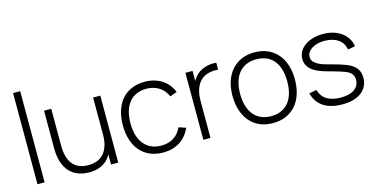

<svg xmlns="http://www.w3.org/2000/svg" viewBox="-74 -1107 2935 1495"><g transform="rotate(-15 1393.5 -360.0)"><path d="M80 0V-735H137.5V0Z M335.5 -244Q335.5 -188.5 347.8 -149.8Q360 -111 382.2 -87Q404.5 -63 435 -52Q465.5 -41 502 -41Q538 -41 569.2 -51.8Q600.5 -62.5 623.5 -86.8Q646.5 -111 659.8 -149.8Q673 -188.5 673 -244V-540H731V0H673V-81.5Q664 -64.5 649.8 -47.5Q635.5 -30.5 614.5 -16.5Q593.5 -2.5 564.2 6.2Q535 15 496 15Q447 15 406.8 0Q366.5 -15 337.8 -46.2Q309 -77.5 293.2 -125.2Q277.5 -173 277.5 -238.5V-540H335.5Z M1091 15Q1032.5 15 986 -5Q939.5 -25 907.2 -62Q875 -99 857.8 -151.8Q840.5 -204.5 840.5 -270Q840.5 -336 857.8 -389Q875 -442 907.2 -478.8Q939.5 -515.5 986 -535.2Q1032.5 -555 1091.5 -555Q1131 -555 1166 -545.2Q1201 -535.5 1229.5 -517Q1258 -498.5 1279.2 -472.2Q1300.5 -446 1312.5 -413.5L1256.5 -393Q1246 -418 1229.8 -437.8Q1213.5 -457.5 1192.2 -471Q1171 -484.5 1145.2 -491.8Q1119.5 -499 1091 -499Q1045.5 -499 1010.2 -483.5Q975 -468 951 -438.5Q927 -409 914.5 -366.5Q902 -324 902 -270Q902 -218.5 914 -176.2Q926 -134 949.8 -104Q973.5 -74 1009 -57.5Q1044.5 -41 1091 -41Q1149.5 -41 1191.2 -67.8Q1233 -94.5 1255.5 -144.5L1312.5 -125Q1280.5 -55.5 1224.5 -20.2Q1168.5 15 1091 15Z M1669.5 -497.5Q1658.5 -499 1645.5 -499Q1609.5 -499 1578.2 -488.2Q1547 -477.5 1524 -453.2Q1501 -429 1487.8 -390.5Q1474.5 -352 1474.5 -296.5V0H1417V-540H1474.5V-458Q1483.5 -475 1497.8 -492.2Q1512 -509.5 1533.2 -523.5Q1554.5 -537.5 1583.8 -546.2Q1613 -555 1652 -555Q1656.5 -555 1660.8 -555Q1665 -555 1669.5 -554.5Z M1976 15Q1916 15 1869 -6Q1822 -27 1790 -65Q1758 -103 1741.2 -155.5Q1724.5 -208 1724.5 -271Q1724.5 -334.5 1741.5 -386.8Q1758.5 -439 1791 -476.5Q1823.5 -514 1870.2 -534.5Q1917 -555 1976 -555Q2036.5 -555 2083.2 -534Q2130 -513 2162 -475.5Q2194 -438 2210.8 -385.8Q2227.5 -333.5 2227.5 -271Q2227.5 -207 2210.8 -154.2Q2194 -101.5 2161.8 -64Q2129.5 -26.5 2082.8 -5.8Q2036 15 1976 15ZM1976 -41Q2023.5 -41 2059.2 -57.5Q2095 -74 2118.8 -104.2Q2142.5 -134.5 2154.2 -177Q2166 -219.5 2166 -271Q2166 -323 2154 -365.2Q2142 -407.5 2118.2 -437.2Q2094.5 -467 2059 -483Q2023.5 -499 1976 -499Q1928 -499 1892.2 -482.2Q1856.5 -465.5 1833 -435.5Q1809.5 -405.5 1797.8 -363.5Q1786 -321.5 1786 -271Q1786 -218.5 1798.2 -176Q1810.5 -133.5 1834.5 -103.5Q1858.5 -73.5 1894 -57.2Q1929.5 -41 1976 -41Z M2537 14Q2444.5 14 2386.5 -22.8Q2328.5 -59.5 2307.5 -135.5L2367.5 -147Q2383.5 -92.5 2426.2 -66.5Q2469 -40.5 2537.5 -40.5Q2608 -40.5 2647.2 -67.8Q2686.5 -95 2686.5 -145Q2686.5 -170.5 2673.2 -189.8Q2660 -209 2624 -224Q2608.5 -230 2583 -238Q2557.5 -246 2526.5 -254.5Q2503 -261 2478.8 -267.8Q2454.5 -274.5 2432 -283.2Q2409.5 -292 2389.8 -303.2Q2370 -314.5 2355.5 -329.5Q2341 -344.5 2332.5 -364Q2324 -383.5 2324 -409Q2324 -440.5 2339.2 -467.2Q2354.5 -494 2381.8 -513.5Q2409 -533 2446.8 -544Q2484.5 -555 2529.5 -555Q2573.5 -555 2610.8 -543.8Q2648 -532.5 2676.2 -512Q2704.5 -491.5 2722.8 -462.8Q2741 -434 2746 -398.5L2687 -387.5Q2683 -414 2670 -435Q2657 -456 2636.2 -470.5Q2615.5 -485 2587.5 -492.8Q2559.5 -500.5 2526 -500.5Q2496 -500.5 2470 -493.8Q2444 -487 2424.5 -474.8Q2405 -462.5 2394 -445.5Q2383 -428.5 2383 -408.5Q2383 -384 2398.5 -367.8Q2414 -351.5 2437.2 -340.2Q2460.5 -329 2487.2 -321.8Q2514 -314.5 2536.5 -308.5Q2568 -300.5 2596.8 -291.2Q2625.5 -282 2648 -273Q2700 -252 2723 -221.2Q2746 -190.5 2746 -145.5Q2746 -108.5 2731.5 -79Q2717 -49.5 2690 -28.8Q2663 -8 2624.2 3Q2585.5 14 2537 14Z"/></g></svg>

Font: Vela Sans Light
Style: Regular
Weight: 300
Designer: Principal design: Mikhail Sharanda - project Manrope.
Design modification: Ravid Balaliev
Foundry: Mikhail Sharanda
Version: Version 1.001